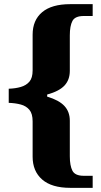

<svg xmlns="http://www.w3.org/2000/svg" viewBox="-20 -780 487 924"><path d="M318 124Q229 124 183 84Q137 44 137 -26V-196Q137 -233 121.5 -251.5Q106 -270 80 -277Q54 -284 22 -285V-353Q54 -354 80 -361.5Q106 -369 121.5 -387Q137 -405 137 -441V-613Q137 -683 183 -721.5Q229 -760 318 -760H426V-703H383Q341 -703 328.5 -679Q316 -655 316 -610V-439Q316 -396 290.5 -368.5Q265 -341 207 -325V-315Q264 -298 290 -270Q316 -242 316 -199V-28Q316 17 328.5 41.5Q341 66 383 66H426V124Z"/></svg>

Font: Noto Serif Khmer ExtraBold
Style: Regular
Weight: 800
Version: Version 2.003